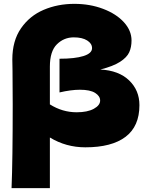

<svg xmlns="http://www.w3.org/2000/svg" viewBox="-20 -756 784 997"><path d="M704 -210Q704 -100 632 -45.5Q560 9 423 9Q323 9 239 -42V221H40Q46 76 46 -213L45 -389Q44 -415 44 -447Q44 -544 89 -609Q134 -674 207 -705Q280 -736 366 -736Q447 -736 515.5 -710Q584 -684 623.5 -640.5Q663 -597 663 -546Q663 -511 651 -484.5Q639 -458 603.5 -435Q568 -412 501 -395Q597 -390 650.5 -338.5Q704 -287 704 -210ZM500 -234Q500 -257 474 -273.5Q448 -290 395 -290Q349 -290 289 -276V-451Q369 -451 413.5 -465Q458 -479 458 -506Q458 -530 432.5 -546Q407 -562 363 -562Q312 -562 275.5 -526Q239 -490 239 -410V-214Q304 -173 378 -173Q434 -173 467 -191Q500 -209 500 -234Z"/></svg>

Font: Dela Gothic One
Style: Regular
Weight: 400
Designer: aratakana
Foundry: aratakana
Version: Version 1.004